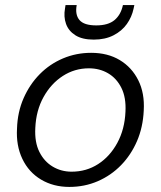

<svg xmlns="http://www.w3.org/2000/svg" viewBox="-20 -724 633 756"><path d="M253 12Q190 12 141.5 -17Q93 -46 68 -98.5Q43 -151 47 -218Q49 -283 73 -337.5Q97 -392 136.5 -432Q176 -472 228 -494Q280 -516 339 -516Q404 -516 451.5 -487.5Q499 -459 524.5 -408Q550 -357 546 -289Q543 -223 519.5 -168.5Q496 -114 456.5 -73.5Q417 -33 365 -10.5Q313 12 253 12ZM262 -48Q320 -48 366.5 -78Q413 -108 442 -161.5Q471 -215 474 -284Q477 -340 458 -378Q439 -416 405.5 -435.5Q372 -455 330 -455Q274 -455 227.5 -425Q181 -395 151.5 -342Q122 -289 119 -220Q116 -164 135 -126Q154 -88 187.5 -68Q221 -48 262 -48ZM349 -568Q304 -568 277 -585Q250 -602 240 -630Q230 -658 236 -691L238 -704H282Q275 -666 293 -645Q311 -624 359 -624Q406 -624 431 -645Q456 -666 464 -704H509L506 -690Q499 -657 479.5 -629.5Q460 -602 427 -585Q394 -568 349 -568Z"/></svg>

Font: DM Sans Light
Style: Italic
Weight: 300
Italic angle: -10°
Designer: Colophon Foundry, Jonny Pinhorn
Foundry: Colophon Foundry
Version: Version 4.004;gftools[0.9.30]